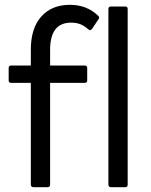

<svg xmlns="http://www.w3.org/2000/svg" viewBox="-20 -777 628 797"><path d="M119 0Q108 0 108 -11V-433H27Q16 -433 16 -443V-495Q16 -505 27 -505H108V-571Q108 -660 151.5 -708.5Q195 -757 270 -757Q341 -757 388 -711Q395 -703 388 -696L362 -657Q359 -653 355 -652Q351 -651 347 -655Q330 -670 313.5 -676.5Q297 -683 275 -683Q188 -683 188 -570V-505H331Q342 -505 342 -495V-443Q342 -433 331 -433H188V-11Q188 0 178 0ZM441 0Q430 0 430 -11V-740Q430 -750 441 -750H500Q510 -750 510 -740V-11Q510 0 500 0Z"/></svg>

Font: LINE Seed Sans KR Regular
Style: Regular
Weight: 400
Designer: LINE VX Design & Sandoll Inc & Dalton Maag Ltd
Foundry: Sandoll Inc.
Version: Version 1.000